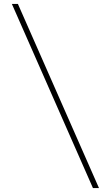

<svg xmlns="http://www.w3.org/2000/svg" viewBox="-20 -800 559 970"><path d="M449.5 150 40 -780H70.5L480 150Z"/></svg>

Font: Bodoni Moda 9pt Black
Style: Regular
Weight: 900
Designer: Owen Earl
Foundry: indestructible type
Version: Version 2.005